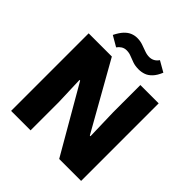

<svg xmlns="http://www.w3.org/2000/svg" viewBox="-245 -1107 1276 1276"><g transform="rotate(45 393.0 -469.0)"><path d="M64 0V-729H282L550 -254H556L550 -475V-729H722V0H516L246 -467H240L247 -265V0ZM468 -794Q436 -794 411.5 -802.5Q387 -811 366.5 -819.5Q346 -828 323 -828Q302 -828 286 -818Q270 -808 259 -792L185 -835Q205 -875 225.5 -896.5Q246 -918 268.5 -927Q291 -936 314 -936Q343 -936 367.5 -927.5Q392 -919 415 -910.5Q438 -902 460 -902Q479 -902 495.5 -910.5Q512 -919 525 -938L600 -895Q584 -856 563 -833.5Q542 -811 518 -802.5Q494 -794 468 -794Z"/></g></svg>

Font: Mona Sans ExtraLight ExtraBold
Style: Regular
Weight: 800
Version: Version 2.000